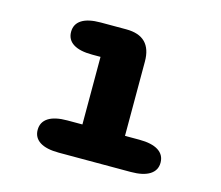

<svg xmlns="http://www.w3.org/2000/svg" viewBox="-76 -572 770 669"><g transform="rotate(15 309.5 -238.0)"><path d="M186.4 0Q141.2 0 117.8 -15Q94.5 -30.1 94.5 -57.9Q94.5 -86.2 117.8 -101.3Q141.2 -116.3 186.4 -116.3H240.3V-360.1H210.1Q165.2 -360.1 141.9 -375Q118.6 -389.8 118.6 -418.1Q118.6 -446.3 141.9 -461.2Q165.2 -476 210.1 -476H302.1Q393.9 -476 393.9 -384.2V-116.3H445.8Q490.6 -116.3 514.2 -101.3Q537.8 -86.2 537.8 -57.9Q537.8 -30.1 514.2 -15Q490.6 0 445.8 0Z"/></g></svg>

Font: Sono ExtraLight
Style: Regular
Weight: 200
Designer: Tyler Finck
Foundry: Tyler Finck
Version: Version 2.112